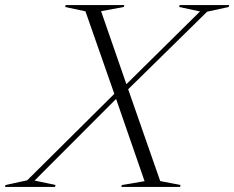

<svg xmlns="http://www.w3.org/2000/svg" viewBox="-102 -735 922 755"><path d="M466.5 -22.5 354.5 -346 34 -25 116.5 -7.5 114 0H-82.5L-80 -7.5L5 -26L347.5 -366L234 -690.5L154 -707.5L156.5 -715H387L384.5 -707.5L295.5 -691L395 -404L684.5 -690L602.5 -707.5L604.5 -715H799.5L797 -707.5L712.5 -689L402 -384L528 -23L608 -7.5L606 0H375L377.5 -7.5Z"/></svg>

Font: Newsreader 72pt Light
Style: Italic
Weight: 300
Italic angle: -17°
Designer: Hugues Gentile
Foundry: Production Type
Version: Version 1.003; ttfautohint (v1.8.3)